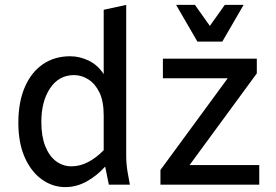

<svg xmlns="http://www.w3.org/2000/svg" viewBox="-20 -755 1130 785"><path d="M55 -253Q55 -338 81.5 -399Q108 -460 155.5 -492.5Q203 -525 267 -525Q305 -525 342 -507.5Q379 -490 404 -452V-715L496 -735V-122Q496 -101 497.5 -83.5Q499 -66 503 -44L511 0H425L410 -74Q377 -37 335 -13.5Q293 10 247 10Q195 10 151 -21.5Q107 -53 81 -112Q55 -171 55 -253ZM149 -256Q149 -198 165 -157.5Q181 -117 209 -96Q237 -75 272 -75Q307 -75 340.5 -92.5Q374 -110 404 -141V-283Q404 -341 386.5 -377Q369 -413 341 -430.5Q313 -448 283 -448Q221 -448 185 -394.5Q149 -341 149 -256ZM636 -60 911 -435H646V-515H1030V-455L755 -80H1040V0H636ZM976 -735 889 -585H787L700 -735H777L838 -649L899 -735Z"/></svg>

Font: Radio Canada
Style: Regular
Weight: 400
Designer: Charles Daoud, Etienne Aubert Bonn, Alexandre Saumier Demers, Jacques Le Bailly
Foundry: Radio-Canada
Version: Version 2.104;gftools[0.9.28.dev5+ged2979d]